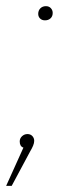

<svg xmlns="http://www.w3.org/2000/svg" viewBox="-42 -473 225 623"><path d="M69 -16Q69 -9 65.5 -0.5Q62 8 56 18L-4 130H-22L34 6Q22 2 22 -14Q22 -24 29.5 -31Q37 -38 47 -38Q57 -38 63 -31.5Q69 -25 69 -16ZM82 -428Q82 -439 89 -446Q96 -453 107 -453Q117 -453 123 -446.5Q129 -440 129 -431Q129 -420 122 -413.5Q115 -407 104 -407Q94 -407 88 -413Q82 -419 82 -428Z"/></svg>

Font: FiraGO Thin
Style: Italic
Weight: 100
Italic angle: -8°
Designer: bBox Type GmbH
Foundry: bBox Type GmbH
Version: Version 1.001